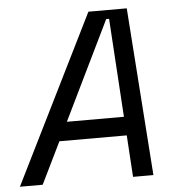

<svg xmlns="http://www.w3.org/2000/svg" viewBox="-93 -749 756 798"><g transform="rotate(-5 285.0 -350.0)"><path d="M-42 0 305 -700H465L515 0H430L419 -174H138L53 0ZM176 -252H414L388 -663H376Z"/></g></svg>

Font: Space Mono
Style: Italic
Weight: 400
Italic angle: -12°
Monospace: yes
Designer: Colophon Foundry + Benjamin Critton
Foundry: Colophon Foundry & Benjamin Critton
Version: Version 1.003; ttfautohint (v1.8.4.7-5d5b)